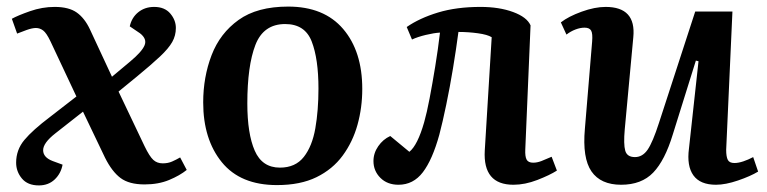

<svg xmlns="http://www.w3.org/2000/svg" viewBox="-20 -547 2328 583"><path d="M320 -314 375 -360Q411 -390 419 -409.5Q427 -429 405 -446L374 -467Q380 -494 400 -510Q420 -526 448 -526Q480 -526 497 -506Q514 -486 514 -462Q514 -439 503 -419.5Q492 -400 466 -375.5Q440 -351 395 -314L340 -269L419 -103Q434 -72 445.5 -61.5Q457 -51 474 -51Q490 -51 502.5 -56.5Q515 -62 527 -69L547 -31Q526 -14 493.5 -0.5Q461 13 419 13Q372 13 346 -6.5Q320 -26 299 -68L232 -208L148 -142Q111 -113 111 -91Q111 -69 140 -58L170 -47Q165 -20 146 -2Q127 16 98 16Q64 16 46.5 -5Q29 -26 29 -53Q29 -92 54 -122Q79 -152 132 -192L212 -254L133 -422Q121 -447 111 -454.5Q101 -462 89 -462Q78 -462 61 -456Q44 -450 32 -445L16 -490Q34 -500 71 -513Q108 -526 146 -526Q189 -526 213 -509Q237 -492 253 -458Z M821 15Q710 15 653.5 -54.5Q597 -124 597 -236Q597 -313 622.5 -379.5Q648 -446 704.5 -486.5Q761 -527 855 -527Q964 -527 1022 -459Q1080 -391 1080 -277Q1080 -220 1065.5 -168Q1051 -116 1020.5 -74.5Q990 -33 941 -9Q892 15 821 15ZM830 -38Q877 -38 902.5 -70.5Q928 -103 937.5 -157.5Q947 -212 947 -278Q947 -368 926.5 -421Q906 -474 846 -474Q780 -474 755.5 -410.5Q731 -347 731 -233Q731 -141 753.5 -89.5Q776 -38 830 -38Z M1215 -465Q1254 -492 1310 -509Q1366 -526 1439 -526Q1496 -526 1538 -510.5Q1580 -495 1591 -470L1575 -93Q1574 -72 1579 -62.5Q1584 -53 1599 -53Q1611 -53 1624 -58Q1637 -63 1655 -71L1671 -29Q1649 -15 1611.5 -0.5Q1574 14 1539 14Q1446 14 1452 -90L1473 -434Q1460 -442 1431 -446Q1402 -450 1372 -450Q1365 -397 1355.5 -339.5Q1346 -282 1335 -229Q1324 -176 1314 -138Q1293 -62 1264 -24Q1235 14 1190 14Q1156 14 1135 -7Q1114 -28 1114 -58Q1114 -82 1128.5 -103Q1143 -124 1165 -134L1223 -86Q1248 -106 1268 -176Q1276 -204 1284.5 -248.5Q1293 -293 1301.5 -345Q1310 -397 1316 -448Q1298 -447 1273 -441Q1248 -435 1231 -427Z M1683 -479Q1706 -497 1746 -511.5Q1786 -526 1819 -526Q1912 -526 1903 -434L1877 -154Q1873 -109 1878.5 -89.5Q1884 -70 1908 -70Q1931 -70 1946.5 -92.5Q1962 -115 1981 -174L2091 -512H2204L2185 -92Q2185 -71 2190 -61.5Q2195 -52 2210 -52Q2222 -52 2237 -57Q2252 -62 2267 -70L2282 -26Q2259 -12 2221 1Q2183 14 2154 14Q2106 14 2085.5 -14.5Q2065 -43 2072 -96L2101 -361L2093 -363L2023 -139Q1999 -60 1963.5 -23Q1928 14 1866 14Q1804 14 1776 -26.5Q1748 -67 1756 -156L1778 -421Q1780 -445 1775 -454Q1770 -463 1755 -463Q1742 -463 1727.5 -457.5Q1713 -452 1700 -442Z"/></svg>

Font: Literata 36pt SemiBold
Style: Italic
Weight: 600
Italic angle: -2°
Designer: Latin by Veronika Burian and Jose Scaglione. Greek by Irene Vlachou. Cyrillic by Vera Evstafieva
Foundry: TypeTogether
Version: Version 3.002